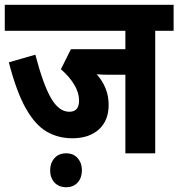

<svg xmlns="http://www.w3.org/2000/svg" viewBox="-20 -642 747 804"><path d="M630 -513V0H505V-329H436Q423 -329 410 -329.5Q397 -330 385 -331Q409 -304 422 -272Q435 -240 435 -203Q435 -137 394 -100Q353 -63 283 -63Q224 -63 176 -90.5Q128 -118 88.5 -187.5Q49 -257 17 -381L128 -413Q161 -287 194 -230.5Q227 -174 270 -174Q311 -174 311 -220Q311 -255 290 -289Q269 -323 235 -352L277 -436H505V-513H0V-622H707V-513ZM190 71Q190 41 208 20.5Q226 0 257 0Q288 0 305.5 20.5Q323 41 323 71Q323 102 305.5 122Q288 142 257 142Q226 142 208 122Q190 102 190 71Z"/></svg>

Font: Noto Sans Condensed
Style: Bold
Weight: 700
Width: 3
Designer: Monotype Design Team
Foundry: Monotype Imaging Inc.
Version: Version 2.013; ttfautohint (v1.8.4.7-5d5b)